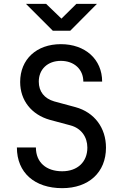

<svg xmlns="http://www.w3.org/2000/svg" viewBox="-20 -970 640 1000"><path d="M255 -810H346L485 -950H378L300 -873L220 -950H115ZM304 10C442 10 532 -72 532 -201C532 -304 472 -385 373 -412L262 -442C211 -457 182 -493 182 -545C182 -609 228 -653 297 -653C366 -653 414 -609 414 -545H512C512 -661 424 -740 297 -740C170 -740 85 -661 85 -543C85 -447 144 -373 239 -346L347 -317C403 -302 435 -257 435 -201C435 -127 384 -78 304 -78C221 -78 167 -124 167 -202H68C68 -70 161 10 304 10Z"/></svg>

Font: JetBrains Mono Medium
Style: Regular
Weight: 436
Monospace: yes
Designer: Philipp Nurullin, Konstantin Bulenkov
Foundry: JetBrains
Version: Version 2.305